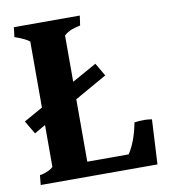

<svg xmlns="http://www.w3.org/2000/svg" viewBox="-77 -733 710 800"><g transform="rotate(-10 278.0 -333.5)"><path d="M535 -189 525 0H31L35 -41Q51 -43 68 -50.5Q85 -58 92 -66V-243L45 -216L12 -272L92 -317V-596Q76 -610 30 -626L35 -667H314L308 -626Q284 -621 269 -615Q254 -609 239 -596V-400L343 -458L375 -403L239 -326V-62H414Q446 -110 461 -189Q481 -192 502 -192Q518 -192 535 -189Z"/></g></svg>

Font: Caladea
Style: Bold
Weight: 700
Designer: Carolina Giovagnoli and Andres Torresi
Foundry: Carolina Giovagnoli & Andres Torresi
Version: Version 1.001